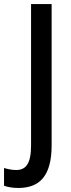

<svg xmlns="http://www.w3.org/2000/svg" viewBox="-79 -734 350 952"><path d="M12 198C116 198 177 140 177 -13V-714H75V-13C75 78 49 109 1 109C-21 109 -42 104 -59 99V187C-39 194 -16 198 12 198Z"/></svg>

Font: Noto Sans Khmer UI Condensed Medium
Style: Regular
Weight: 500
Width: 3
Designer: Danh Hong and the Monotype Design Team
Foundry: Monotype Imaging Inc.
Version: Version 2.002